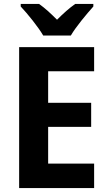

<svg xmlns="http://www.w3.org/2000/svg" viewBox="-20 -953 546 973"><path d="M199 -773H339C365 -818 420 -883 453 -920V-933H361C330 -911 302 -886 269 -853C237 -885 208 -912 178 -933H85V-920C120 -883 174 -816 199 -773ZM457 0V-124H224V-310H442V-432H224V-592H457V-714H77V0Z"/></svg>

Font: Noto Sans Devanagari SemiCondensed
Style: Bold
Weight: 700
Width: 4
Designer: Jelle Bosma - Monotype Design Team
Foundry: Monotype Imaging Inc.
Version: Version 2.004